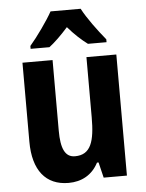

<svg xmlns="http://www.w3.org/2000/svg" viewBox="-54 -810 657 864"><g transform="rotate(-5 274.0 -378.0)"><path d="M343 -766H207C185 -726 136 -657 103 -619V-606H188C213 -625 243 -654 274 -689C304 -654 335 -626 362 -606H446V-619C409 -664 366 -722 343 -766ZM485 -547H350V-275C350 -167 332 -107 260 -107C215 -107 197 -148 197 -228V-547H61V-190C61 -61 118 10 221 10C280 10 328 -16 356 -70H363L380 0H485Z"/></g></svg>

Font: Noto Sans Arabic UI Cn
Style: Bold
Weight: 700
Width: 3
Designer: Monotype Design Team, Nadine Chahine and Nizar Qandah
Foundry: Monotype Imaging Inc.
Version: Version 2.010